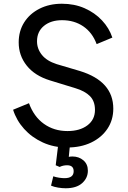

<svg xmlns="http://www.w3.org/2000/svg" viewBox="-20 -777 686 1027"><path d="M339 12Q412 12 467.5 -14.5Q523 -41 554.5 -88Q586 -135 586 -196Q586 -342 408 -397L283 -434Q230 -451 204 -483.5Q178 -516 178 -556Q178 -608 215 -638.5Q252 -669 312 -669Q377 -669 425.5 -636Q474 -603 497 -541L581 -576Q564 -627 525.5 -668Q487 -709 432.5 -733Q378 -757 311 -757Q244 -757 191.5 -730.5Q139 -704 109.5 -657.5Q80 -611 80 -550Q80 -480 123 -426Q166 -372 247 -347L384 -305Q434 -290 461 -263Q488 -236 488 -189Q488 -137 447.5 -106.5Q407 -76 341 -76Q269 -76 215 -114.5Q161 -153 135 -225L50 -190Q68 -133 109 -87.5Q150 -42 209 -15Q268 12 339 12ZM331 230Q389 230 419.5 202.5Q450 175 450 136Q450 101 426 80.5Q402 60 367 60Q358 60 348 62L354 0H291L278 107L299 116Q317 107 339 107Q374 107 374 139Q374 176 325 176Q313 176 296 173.5Q279 171 265 166L253 216Q269 223 291 226.5Q313 230 331 230Z"/></svg>

Font: Plus Jakarta Sans Medium
Style: Regular
Weight: 500
Designer: Gumpita Rahayu
Foundry: Tokotype
Version: Version 2.004; ttfautohint (v1.8.3)